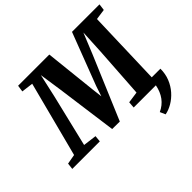

<svg xmlns="http://www.w3.org/2000/svg" viewBox="-254 -1001 1469 1469"><g transform="rotate(-45 480.0 -266.5)"><path d="M-42.5 0 -36.5 -51.5 42.5 -65.5 201.5 -677.5 106.5 -689.5 114.5 -743H452L497.5 -319.5L507.5 -235.5L535.5 -319.5L697.5 -743H995L988 -689.5L902 -677.5L883 -65.5H976.5Q976.5 -9.5 957.5 37.5Q938.5 84.5 906.8 120.5Q875 156.5 836.2 179.5Q797.5 202.5 758 210L738.5 166Q838.5 120.5 862 0H622L626 -52.5L718 -65.5L745.5 -482.5L755.5 -678L685.5 -506.5L471 1L389 0L322 -494.5L295 -677.5L253 -489.5L151 -65.5L260.5 -51.5L255.5 0Z"/></g></svg>

Font: Merriweather Black
Style: Italic
Weight: 900
Italic angle: -7.8°
Designer: Eben Sorkin
Foundry: Eben Sorkin
Version: Version 2.200;gftools[0.9.31]